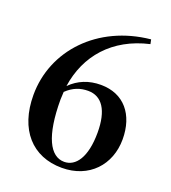

<svg xmlns="http://www.w3.org/2000/svg" viewBox="-140 -861 874 981"><g transform="rotate(20 297.0 -370.5)"><path d="M308 16C456 16 551 -88 551 -227C551 -360 479 -451 352 -451C287 -451 232 -429 188 -385C213 -557 325 -689 518 -733L513 -757C232 -729 45 -526 45 -285C45 -97 147 16 308 16ZM185 -352C221 -387 260 -400 301 -400C377 -400 419 -336 419 -216C419 -80 371 -17 309 -17C232 -17 183 -111 183 -310Z"/></g></svg>

Font: Noto Serif CJK TC
Style: Bold
Weight: 700
Designer: Ryoko NISHIZUKA 西塚涼子 (kana & ideographs); Frank Grießhammer (Latin, Greek & Cyrillic); Wenlong ZHANG 张文龙 (bopomofo); San
Foundry: Adobe
Version: Version 2.001;hotconv 1.1.0;makeotfexe 2.6.0